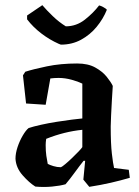

<svg xmlns="http://www.w3.org/2000/svg" viewBox="-20 -714 540 744"><path d="M234 0Q213 6 181.5 9Q150 12 117 9Q93 -6 67.5 -35Q42 -64 40 -99Q40 -120 48 -144Q56 -168 68 -188.5Q80 -209 91 -218Q110 -224 139 -230.5Q168 -237 200 -242Q232 -247 259 -250.5Q286 -254 299 -255V-390Q283 -398 257.5 -405Q232 -412 207 -412Q199 -412 190.5 -411.5Q182 -411 175 -410L157 -308L81 -313L69 -422L78 -436Q109 -446 162 -457Q215 -468 279 -468Q321 -468 349 -452.5Q377 -437 393.5 -416.5Q410 -396 417 -381Q415 -355 413.5 -324.5Q412 -294 410.5 -267Q409 -240 409 -224Q409 -157 413.5 -118.5Q418 -80 422 -63L479 -56L483 -25Q449 -15 410 -6Q371 3 326 10L303 -18L310 -91H304Q288 -71 269.5 -45.5Q251 -20 234 0ZM165 -79Q172 -75 186.5 -70.5Q201 -66 216 -66Q221 -68 233.5 -78.5Q246 -89 259.5 -102Q273 -115 284.5 -127Q296 -139 299 -144V-211Q229 -204 159 -176Q158 -170 157.5 -163.5Q157 -157 157 -152Q157 -128 159.5 -110.5Q162 -93 165 -79ZM216 -541 208 -544Q172 -560 140 -584.5Q108 -609 85 -639V-654L144 -694Q161 -674 185 -651Q209 -628 235 -612Q276 -612 309 -638Q342 -664 364 -693Q370 -692 381 -686Q392 -680 394 -676Q380 -641 354.5 -610Q329 -579 294 -560Q259 -541 216 -541Z"/></svg>

Font: Labrada SemiBold
Style: Regular
Weight: 600
Designer: Mercedes Jáuregui
Foundry: Omnibus-Type Team
Version: Version 1.000; ttfautohint (v1.8.4.7-5d5b)